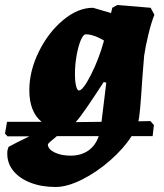

<svg xmlns="http://www.w3.org/2000/svg" viewBox="-85 -504 655 766"><path d="M515 -21 529 -5 524 39H440Q409 88 355 135.5Q301 183 242 212.5Q183 242 137 242Q81 242 37 225Q-7 208 -31.5 178Q-56 148 -56 109Q-56 100 -55 95L-51 82Q-26 68 32 40H-55L-65 29L-57 -18H81Q32 -58 32 -144Q32 -221 70 -298Q108 -375 167 -424Q226 -473 286 -473L358 -452L363 -473L383 -484L516 -473L531 -445Q519 -416 507 -366.5Q495 -317 490 -281Q489 -275 483 -194Q482 -176 478 -120Q474 -64 470 -35L467 -20ZM214 -209Q214 -179 218.5 -161Q223 -143 230 -143Q246 -143 278 -206Q310 -269 330 -342Q327 -344 316 -350Q305 -356 289 -361.5Q273 -367 257 -367Q247 -367 237 -343Q227 -319 220.5 -282Q214 -245 214 -209ZM217 -17H232Q283 -17 320 -18L339 -174L329 -177Q290 -117 261.5 -75.5Q233 -34 217 -17ZM309 39H217H142Q106 68 106 72Q106 91 132.5 104Q159 117 197 117Q238 117 267 97Q296 77 309 39Z"/></svg>

Font: Alegreya Black
Style: Italic
Weight: 900
Italic angle: -7°
Designer: Juan Pablo del Peral
Foundry: Huerta Tipografica
Version: Version 2.007; ttfautohint (v1.6)